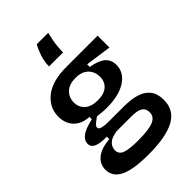

<svg xmlns="http://www.w3.org/2000/svg" viewBox="-269 -849 1133 1133"><g transform="rotate(-45 298.0 -282.5)"><path d="M274 181Q146 181 87.5 152Q29 123 29 64Q29 18 65 -11.5Q101 -41 173 -48V-68Q119 -67 91 -79Q63 -91 63 -119Q63 -147 91 -168Q119 -189 183 -203V-223Q122 -226 88 -261.5Q54 -297 54 -354Q54 -429 116 -478.5Q178 -528 297 -528H556V-429L393 -452V-430Q454 -420 483.5 -395.5Q513 -371 513 -327Q513 -265 454.5 -226.5Q396 -188 292 -188Q279 -188 264 -189Q249 -190 217 -194Q195 -179 182.5 -167.5Q170 -156 170 -146Q170 -133 192 -128Q214 -123 237 -123H376Q396 -123 427.5 -119.5Q459 -116 490.5 -103.5Q522 -91 543.5 -62.5Q565 -34 565 17Q565 102 492 141.5Q419 181 274 181ZM288 -257Q341 -257 368 -281.5Q395 -306 395 -346Q395 -389 367.5 -416.5Q340 -444 287 -444Q235 -444 206.5 -417Q178 -390 178 -348Q178 -308 206 -282.5Q234 -257 288 -257ZM286 79Q379 79 416.5 62.5Q454 46 454 10Q454 -20 436.5 -32.5Q419 -45 396.5 -47.5Q374 -50 360 -50H237Q189 -43 169.5 -23Q150 -3 150 22Q150 57 185.5 68Q221 79 286 79ZM362 -746Q348 -691 345 -654.5Q342 -618 342 -602H225Q225 -642 238 -680.5Q251 -719 266 -746Z"/></g></svg>

Font: Bricolage Grotesque 12pt SemiBold
Style: Regular
Weight: 600
Designer: Mathieu Triay
Foundry: Atelier Triay
Version: Version 1.001; ttfautohint (v1.8.4.7-5d5b);gftools[0.9.33.de